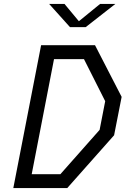

<svg xmlns="http://www.w3.org/2000/svg" viewBox="-20 -961 660 981"><path d="M48 0H323.5L563 -270L601.5 -466L465.5 -730H190ZM142 -71 256 -659H409L517.5 -444L489 -297.5L288.5 -71ZM231 -941H309.5L383 -852.5L491.5 -941H569.5L418 -822.5H337.5Z"/></svg>

Font: Monaspace Krypton Light
Style: Italic
Weight: 300
Italic angle: -11°
Designer: Riley Cran & the Lettermatic Team
Foundry: Lettermatic
Version: Version 1.101 (Monaspace Krypton)